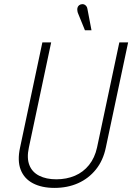

<svg xmlns="http://www.w3.org/2000/svg" viewBox="-20 -907 646 938"><path d="M407 -864Q406 -872 401 -878Q396 -884 389 -886Q382 -888 373 -885Q365 -882 361 -875Q357 -868 357.5 -860Q358 -852 360 -845L395 -759H427ZM497 -186 606 -700H563L454 -186Q443 -136 415 -101Q387 -66 346 -48.5Q305 -31 255 -31Q206 -31 171.5 -48.5Q137 -66 123.5 -100.5Q110 -135 121 -186L230 -700H187L78 -186Q64 -122 81 -78Q98 -34 141 -11.5Q184 11 246 11Q310 11 361.5 -12Q413 -35 448.5 -79Q484 -123 497 -186Z"/></svg>

Font: Advent Pro Light
Style: Italic
Weight: 300
Italic angle: -12°
Version: Version 3.000